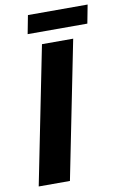

<svg xmlns="http://www.w3.org/2000/svg" viewBox="-94 -909 612 963"><g transform="rotate(-10 211.5 -428.0)"><path d="M322 -700 182 0H23L163 -700ZM119 -856H423L405 -762H101Z"/></g></svg>

Font: Gontserrat SemiBold
Style: Italic
Weight: 600
Italic angle: -11.3°
Designer: Julieta Ulanovsky
Foundry: Julieta Ulanovsky
Version: Version 6.001